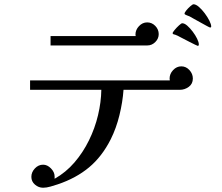

<svg xmlns="http://www.w3.org/2000/svg" viewBox="-20 -845 1040 900"><path d="M884 -477Q884 -452 865 -438Q846 -424 823 -424H559Q555 -367 540 -305.5Q525 -244 499 -192Q458 -111 397.5 -60.5Q337 -10 251 19Q236 24 217 29.5Q198 35 182 35Q161 35 144 20.5Q127 6 127 -16Q127 -38 143.5 -55.5Q160 -73 182 -73Q202 -73 219 -55.5Q236 -38 236 -18V-7Q289 -37 329 -83.5Q369 -130 397 -187Q425 -244 439.5 -305Q454 -366 455 -424H121V-468H776Q775 -471 775 -477Q775 -499 791.5 -516.5Q808 -534 830 -534Q852 -534 868 -516.5Q884 -499 884 -477ZM724 -685Q724 -664 708 -648Q692 -632 671 -632H217V-676H616Q616 -678 615.5 -680Q615 -682 615 -683Q615 -705 631.5 -722.5Q648 -740 670 -740Q692 -740 708 -723.5Q724 -707 724 -685ZM912 -637Q912 -630 907 -630Q906 -630 894.5 -635.5Q883 -641 868.5 -648.5Q854 -656 841.5 -662.5Q829 -669 825 -671Q813 -678 802 -682Q801 -683 798.5 -683Q796 -683 794 -684Q793 -684 791 -686Q789 -688 789 -689Q789 -693 798.5 -704.5Q808 -716 819 -726Q830 -736 834 -736Q845 -736 858 -724.5Q871 -713 883.5 -696.5Q896 -680 904 -663.5Q912 -647 912 -637ZM970 -721Q970 -716 965 -716Q963 -716 950 -723Q937 -730 920 -739.5Q903 -749 888.5 -757Q874 -765 869 -768Q865 -770 855 -773.5Q845 -777 845 -781Q845 -786 853.5 -796.5Q862 -807 872.5 -816Q883 -825 887 -825Q898 -825 912 -813Q926 -801 939.5 -783Q953 -765 961.5 -748Q970 -731 970 -721Z"/></svg>

Font: Kaisei Decol
Style: Regular
Weight: 400
Designer: Font-Kai, 金井和夫
Foundry: KAZUO KANAI
Version: Version 5.003